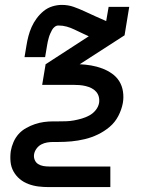

<svg xmlns="http://www.w3.org/2000/svg" viewBox="-20 -548 640 783"><path d="M430 215H180Q158 215 137 212.5Q116 210 96 202.5Q76 195 60.5 182Q45 169 35 151Q25 133 23 111.5Q21 90 24 68Q27 50 35 31.5Q43 13 56 -1.5Q69 -16 87 -26Q105 -36 123 -42Q141 -48 159.5 -50.5Q178 -53 197 -53H217Q233 -53 249.5 -53.5Q266 -54 282 -57Q298 -60 313.5 -64.5Q329 -69 344 -77Q359 -85 370 -98.5Q381 -112 384 -128Q386 -141 383 -153Q380 -165 372 -174Q364 -183 353 -188.5Q342 -194 329.5 -197Q317 -200 304 -201Q291 -202 278 -202H152L166 -286L342 -400Q327 -407 312 -414Q297 -421 282.5 -428Q268 -435 252 -439.5Q236 -444 218 -444Q210 -444 203 -438.5Q196 -433 192 -425.5Q188 -418 184.5 -410Q181 -402 179 -394.5Q177 -387 175 -379Q173 -371 172 -363L164 -315H80L88 -363Q91 -382 96 -401Q101 -420 109 -438Q117 -456 129.5 -473Q142 -490 158 -503Q174 -516 193.5 -522Q213 -528 232 -528Q258 -528 280.5 -520Q303 -512 324.5 -502Q346 -492 368 -482Q390 -472 411 -463L413 -462L423 -520H507L488 -404L305 -286Q329 -285 352 -281Q375 -277 396.5 -269Q418 -261 436.5 -248Q455 -235 466.5 -216.5Q478 -198 481.5 -174.5Q485 -151 481 -128Q476 -101 462.5 -75Q449 -49 427 -30.5Q405 -12 379 0.5Q353 13 325.5 19.5Q298 26 271.5 28.5Q245 31 218 31H197Q185 31 172.5 33Q160 35 148.5 41Q137 47 129 58Q121 69 119 81Q117 93 121.5 104Q126 115 135.5 121Q145 127 156.5 129Q168 131 180 131H430Z"/></svg>

Font: Iosevka HT Medium Extended
Style: Italic
Weight: 500
Width: 7
Italic angle: -9°
Monospace: yes
Designer: Belleve Invis
Foundry: Belleve Invis
Version: Version 32.3.0; ttfautohint (v1.8.4)